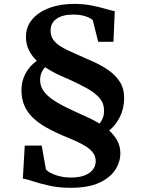

<svg xmlns="http://www.w3.org/2000/svg" viewBox="-20 -842 724 962"><path d="M189 -112.5 210 6.5Q221 21 256.2 34.2Q291.5 47.5 334.5 47.5Q395.5 47.5 427.5 24.5Q459.5 1.5 459.5 -35Q459.5 -59 445.8 -77Q432 -95 408.2 -109.8Q384.5 -124.5 354 -137.8Q323.5 -151 289.5 -165Q245.5 -184 208.5 -205.2Q171.5 -226.5 144.2 -252.8Q117 -279 102.2 -312.8Q87.5 -346.5 87.5 -390.5Q87.5 -435.5 107.8 -473.5Q128 -511.5 164.5 -537.5Q140 -560.5 125 -590.2Q110 -620 110 -657.5Q110 -707.5 141 -744.5Q172 -781.5 226.8 -802Q281.5 -822.5 352 -822.5Q400 -822.5 440.5 -814.2Q481 -806 510.5 -797.2Q540 -788.5 555 -786L548.5 -632.5H472L445 -740Q440 -748.5 412.8 -758.8Q385.5 -769 347 -769Q293.5 -769 263.5 -748Q233.5 -727 233.5 -689Q233.5 -664 244.8 -646.2Q256 -628.5 275.8 -614.8Q295.5 -601 321.8 -589Q348 -577 378.5 -563.5Q409 -550 447.2 -533Q485.5 -516 520.8 -492.2Q556 -468.5 579 -434.2Q602 -400 602 -351.5Q602 -299 580.8 -256.5Q559.5 -214 527 -188Q552.5 -165 567.8 -136.8Q583 -108.5 583 -73.5Q583 -31 557.5 8.8Q532 48.5 477 73.8Q422 99 333.5 99Q274 99 225.8 88Q177.5 77 144 65.8Q110.5 54.5 94.5 53L104 -112.5ZM358 -282Q375 -274 390.5 -267.2Q406 -260.5 420.8 -253.5Q435.5 -246.5 450 -239Q464.5 -231.5 478.5 -223Q490 -236.5 495.8 -252.8Q501.5 -269 501.5 -287Q501.5 -323.5 479.8 -349.5Q458 -375.5 418.8 -397.8Q379.5 -420 327.5 -443.5Q312.5 -450 297 -456.8Q281.5 -463.5 266 -471Q250.5 -478.5 235.5 -487Q220.5 -495.5 206 -505Q193.5 -492 187.2 -476Q181 -460 181 -440Q181 -406.5 203.2 -379.5Q225.5 -352.5 265.5 -329Q305.5 -305.5 358 -282Z"/></svg>

Font: Merriweather 60pt
Style: Bold
Weight: 700
Version: Version 2.100